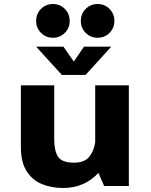

<svg xmlns="http://www.w3.org/2000/svg" viewBox="-20 -926 750 956"><path d="M293 10Q236 10 188.5 -9.5Q141 -29 112.5 -73.8Q84 -118.5 84 -194V-501H250V-231Q250 -174.5 269.5 -145.2Q289 -116 348.5 -116Q399.5 -116 423.2 -144Q447 -172 454 -216.5V-501H621.5V0H498.5L470 -65Q437.5 -29.5 393.5 -9.8Q349.5 10 293 10ZM534 -693.5 406 -553H288L160 -693.5H296L347.5 -619.5L398 -693.5ZM243.5 -738Q208.5 -738 184.2 -762.2Q160 -786.5 160 -821.5Q160 -857.5 184.2 -881.8Q208.5 -906 243.5 -906Q278.5 -906 302.8 -881.8Q327 -857.5 327 -821.5Q327 -786.5 302.8 -762.2Q278.5 -738 243.5 -738ZM466 -738Q431 -738 406.8 -762.2Q382.5 -786.5 382.5 -821.5Q382.5 -857.5 406.8 -881.8Q431 -906 466 -906Q501 -906 525.2 -881.8Q549.5 -857.5 549.5 -821.5Q549.5 -786.5 525.2 -762.2Q501 -738 466 -738Z"/></svg>

Font: League Mono
Style: Bold
Weight: 700
Width: 6
Designer: Tyler Finck
Foundry: The League of Moveable Type / Tyler Finck
Version: Version 2.300;RELEASE